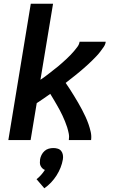

<svg xmlns="http://www.w3.org/2000/svg" viewBox="-20 -755 640 1035"><path d="M25 0 146 -735H266L198 -325Q211 -334 223 -342.5Q235 -351 246.5 -360.5Q258 -370 270 -379Q282 -388 293.5 -397.5Q305 -407 316 -417Q327 -427 338 -437Q349 -447 359.5 -458Q370 -469 379.5 -480Q389 -491 398 -503.5Q407 -516 409 -530H550Q548 -515 539 -502Q530 -489 520.5 -476.5Q511 -464 500 -452.5Q489 -441 478 -430Q467 -419 455.5 -408.5Q444 -398 432 -387.5Q420 -377 408 -367Q396 -357 383.5 -347Q371 -337 358.5 -327.5Q346 -318 334 -308Q346 -291 357.5 -273Q369 -255 380 -237Q391 -219 401.5 -201Q412 -183 422 -164Q432 -145 441 -125.5Q450 -106 457 -86Q464 -66 469 -44Q474 -22 471 0H351Q354 -18 350.5 -35.5Q347 -53 342 -69Q337 -85 330.5 -100.5Q324 -116 317 -131.5Q310 -147 302 -161.5Q294 -176 285.5 -191Q277 -206 268.5 -220Q260 -234 251 -249Q233 -236 214.5 -223.5Q196 -211 178 -199L145 0ZM219 260 177 211Q190 201 201.5 188Q213 175 222 161Q214 158 208 152Q202 146 198.5 138.5Q195 131 195 122Q195 113 196 104Q198 92 204 80Q210 68 220 59Q230 50 242.5 46.5Q255 43 268 43Q280 43 291.5 46.5Q303 50 310 59Q317 68 319 80Q321 92 319 104Q315 127 306.5 148.5Q298 170 285 190.5Q272 211 255.5 228.5Q239 246 219 260Z"/></svg>

Font: Iosevka Curly Extended Oblique
Style: Bold
Weight: 700
Width: 7
Italic angle: -9°
Monospace: yes
Designer: Belleve Invis
Foundry: Belleve Invis
Version: Version 11.1.0; ttfautohint (v1.8.3)